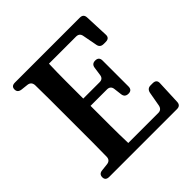

<svg xmlns="http://www.w3.org/2000/svg" viewBox="-168 -774 914 914"><g transform="rotate(-45 288.5 -317.5)"><path d="M481 -146Q486 -169 508 -169H522Q549 -169 547 -143L542 -24Q541 0 517 0H61Q36 0 36 -22Q36 -44 60 -46L96 -50Q119 -53 120 -76Q120 -100 120.5 -124.5Q121 -149 121 -174V-460Q121 -485 120.5 -509.5Q120 -534 120 -559Q118 -582 96 -585L60 -589Q36 -592 36 -613Q36 -635 61 -635H498Q522 -635 523 -611L528 -492Q530 -466 503 -466H489Q466 -466 462 -488L448 -562Q444 -584 421 -584H239Q238 -555 237.5 -526.5Q237 -498 237 -469V-351H347Q370 -351 373 -374L379 -416Q382 -439 405 -439Q430 -439 430 -414V-240Q430 -215 406 -215Q382 -215 379 -238L374 -279Q371 -302 347 -302H237V-172Q237 -141 237.5 -110.5Q238 -80 239 -50H441Q463 -50 468 -73Z"/></g></svg>

Font: Song Myung
Style: Regular
Weight: 400
Designer: JIKJI
Foundry: JIKJI
Version: Version 1.00